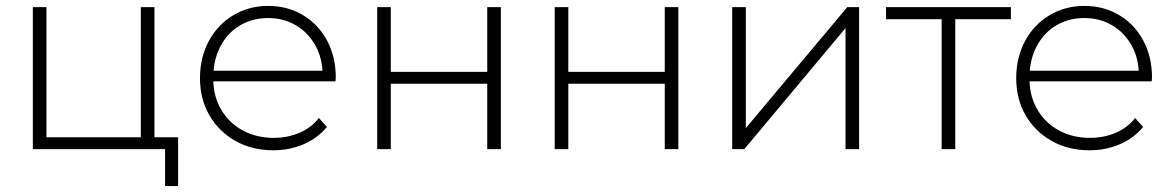

<svg xmlns="http://www.w3.org/2000/svg" viewBox="-20 -504 3963 649"><path d="M582 -40V125H538V0H91V-480H137V-40H456V-480H502V-40Z M1114 -229H701Q703 -173 730 -129.5Q757 -86 802.5 -62Q848 -38 905 -38Q952 -38 992 -55Q1032 -72 1058 -105L1085 -75Q1054 -37 1006.5 -16.5Q959 4 904 4Q832 4 776 -27.5Q720 -59 688 -114Q656 -169 656 -240Q656 -310 686 -365.5Q716 -421 768.5 -452.5Q821 -484 886.5 -484Q952 -484 1004 -453Q1056 -422 1085.5 -367Q1115 -312 1115 -242ZM702 -265H1070Q1067 -316 1042.5 -356.5Q1018 -397 977.5 -420Q937 -443 886.5 -443Q836 -443 795.5 -420.5Q755 -398 730.5 -357Q706 -316 702 -265Z M1255 -480H1301V-261H1627V-480H1673V0H1627V-221H1301V0H1255Z M1855 -480H1901V-261H2227V-480H2273V0H2227V-221H1901V0H1855Z M2455 -480H2501V-71L2844 -480H2884V0H2838V-409L2496 0H2455Z M3397 -439H3209V0H3163V-439H2975V-480H3397Z M3873 -229H3460Q3462 -173 3489 -129.5Q3516 -86 3561.5 -62Q3607 -38 3664 -38Q3711 -38 3751 -55Q3791 -72 3817 -105L3844 -75Q3813 -37 3765.5 -16.5Q3718 4 3663 4Q3591 4 3535 -27.5Q3479 -59 3447 -114Q3415 -169 3415 -240Q3415 -310 3445 -365.5Q3475 -421 3527.5 -452.5Q3580 -484 3645.5 -484Q3711 -484 3763 -453Q3815 -422 3844.5 -367Q3874 -312 3874 -242ZM3461 -265H3829Q3826 -316 3801.5 -356.5Q3777 -397 3736.5 -420Q3696 -443 3645.5 -443Q3595 -443 3554.5 -420.5Q3514 -398 3489.5 -357Q3465 -316 3461 -265Z"/></svg>

Font: Montserrat Ace
Style: Light
Weight: 300
Designer: Julieta Ulanovsky
Foundry: Julieta Ulanovsky
Version: Version 1